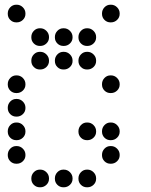

<svg xmlns="http://www.w3.org/2000/svg" viewBox="-20 -808 640 815"><path d="M49 -788Q34 -788 23.5 -777Q13 -766 13 -751V-749Q13 -734 23.5 -723.5Q34 -713 49 -713H51Q66 -713 77 -723.5Q88 -734 88 -749V-751Q88 -766 77 -777Q66 -788 51 -788ZM449 -788Q434 -788 423.5 -777Q413 -766 413 -751V-749Q413 -734 423.5 -723.5Q434 -713 449 -713H451Q466 -713 477 -723.5Q488 -734 488 -749V-751Q488 -766 477 -777Q466 -788 451 -788ZM149 -688Q134 -688 123.5 -677Q113 -666 113 -651V-649Q113 -634 123.5 -623.5Q134 -613 149 -613H151Q166 -613 177 -623.5Q188 -634 188 -649V-651Q188 -666 177 -677Q166 -688 151 -688ZM249 -688Q234 -688 223.5 -677Q213 -666 213 -651V-649Q213 -634 223.5 -623.5Q234 -613 249 -613H251Q266 -613 277 -623.5Q288 -634 288 -649V-651Q288 -666 277 -677Q266 -688 251 -688ZM349 -688Q334 -688 323.5 -677Q313 -666 313 -651V-649Q313 -634 323.5 -623.5Q334 -613 349 -613H351Q366 -613 377 -623.5Q388 -634 388 -649V-651Q388 -666 377 -677Q366 -688 351 -688ZM149 -588Q134 -588 123.5 -577Q113 -566 113 -551V-549Q113 -534 123.5 -523.5Q134 -513 149 -513H151Q166 -513 177 -523.5Q188 -534 188 -549V-551Q188 -566 177 -577Q166 -588 151 -588ZM249 -588Q234 -588 223.5 -577Q213 -566 213 -551V-549Q213 -534 223.5 -523.5Q234 -513 249 -513H251Q266 -513 277 -523.5Q288 -534 288 -549V-551Q288 -566 277 -577Q266 -588 251 -588ZM349 -588Q334 -588 323.5 -577Q313 -566 313 -551V-549Q313 -534 323.5 -523.5Q334 -513 349 -513H351Q366 -513 377 -523.5Q388 -534 388 -549V-551Q388 -566 377 -577Q366 -588 351 -588ZM49 -488Q34 -488 23.5 -477Q13 -466 13 -451V-449Q13 -434 23.5 -423.5Q34 -413 49 -413H51Q66 -413 77 -423.5Q88 -434 88 -449V-451Q88 -466 77 -477Q66 -488 51 -488ZM449 -488Q434 -488 423.5 -477Q413 -466 413 -451V-449Q413 -434 423.5 -423.5Q434 -413 449 -413H451Q466 -413 477 -423.5Q488 -434 488 -449V-451Q488 -466 477 -477Q466 -488 451 -488ZM49 -388Q34 -388 23.5 -377Q13 -366 13 -351V-349Q13 -334 23.5 -323.5Q34 -313 49 -313H51Q66 -313 77 -323.5Q88 -334 88 -349V-351Q88 -366 77 -377Q66 -388 51 -388ZM49 -288Q34 -288 23.5 -277Q13 -266 13 -251V-249Q13 -234 23.5 -223.5Q34 -213 49 -213H51Q66 -213 77 -223.5Q88 -234 88 -249V-251Q88 -266 77 -277Q66 -288 51 -288ZM349 -288Q334 -288 323.5 -277Q313 -266 313 -251V-249Q313 -234 323.5 -223.5Q334 -213 349 -213H351Q366 -213 377 -223.5Q388 -234 388 -249V-251Q388 -266 377 -277Q366 -288 351 -288ZM449 -288Q434 -288 423.5 -277Q413 -266 413 -251V-249Q413 -234 423.5 -223.5Q434 -213 449 -213H451Q466 -213 477 -223.5Q488 -234 488 -249V-251Q488 -266 477 -277Q466 -288 451 -288ZM49 -188Q34 -188 23.5 -177Q13 -166 13 -151V-149Q13 -134 23.5 -123.5Q34 -113 49 -113H51Q66 -113 77 -123.5Q88 -134 88 -149V-151Q88 -166 77 -177Q66 -188 51 -188ZM449 -188Q434 -188 423.5 -177Q413 -166 413 -151V-149Q413 -134 423.5 -123.5Q434 -113 449 -113H451Q466 -113 477 -123.5Q488 -134 488 -149V-151Q488 -166 477 -177Q466 -188 451 -188ZM149 -88Q134 -88 123.5 -77Q113 -66 113 -51V-49Q113 -34 123.5 -23.5Q134 -13 149 -13H151Q166 -13 177 -23.5Q188 -34 188 -49V-51Q188 -66 177 -77Q166 -88 151 -88ZM249 -88Q234 -88 223.5 -77Q213 -66 213 -51V-49Q213 -34 223.5 -23.5Q234 -13 249 -13H251Q266 -13 277 -23.5Q288 -34 288 -49V-51Q288 -66 277 -77Q266 -88 251 -88ZM349 -88Q334 -88 323.5 -77Q313 -66 313 -51V-49Q313 -34 323.5 -23.5Q334 -13 349 -13H351Q366 -13 377 -23.5Q388 -34 388 -49V-51Q388 -66 377 -77Q366 -88 351 -88Z"/></svg>

Font: Doto Rounded
Style: Bold
Weight: 700
Monospace: yes
Version: Version 1.000